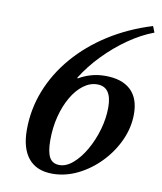

<svg xmlns="http://www.w3.org/2000/svg" viewBox="-86 -842 779 922"><g transform="rotate(10 303.0 -381.0)"><path d="M232 10.5Q154.5 10.5 114.8 -37.8Q75 -86 75 -176.5Q75 -276.5 111.2 -368.5Q147.5 -460.5 214.8 -538.8Q282 -617 376 -676.8Q470 -736.5 585.5 -772L597.5 -742Q536 -719 475.2 -676.8Q414.5 -634.5 361.2 -579.8Q308 -525 270 -464L273 -461.5Q301 -478 333 -487.2Q365 -496.5 402 -496.5Q483 -496.5 525.8 -456.5Q568.5 -416.5 568.5 -339.5Q568.5 -273.5 540 -211Q511.5 -148.5 463.2 -98.5Q415 -48.5 355 -19Q295 10.5 232 10.5ZM258 -36.5Q291.5 -36.5 324.2 -65Q357 -93.5 383.5 -140Q410 -186.5 425.8 -241.5Q441.5 -296.5 441.5 -349.5Q441.5 -449.5 371 -449.5Q335.5 -449.5 303.5 -425.5Q271.5 -401.5 247 -359.5Q222.5 -317.5 208.5 -263Q194.5 -208.5 194.5 -147Q194.5 -90 209.2 -63.2Q224 -36.5 258 -36.5Z"/></g></svg>

Font: Libre Caslon Text Medium Italic
Style: Regular
Weight: 500
Italic angle: -22.583°
Designer: Pablo Impallari, Rodrigo Fuenzalida, Katja Schimmel
Foundry: Pablo Impallari, Rodrigo Fuenzalida
Version: Version 2.000